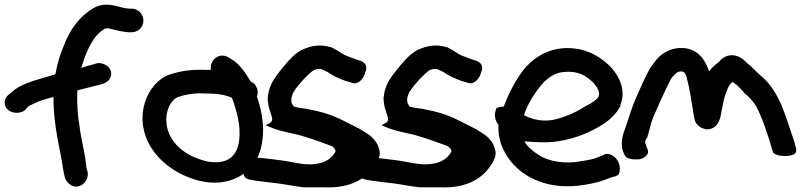

<svg xmlns="http://www.w3.org/2000/svg" viewBox="-24 -766 3429 822"><path d="M-4 -326C-4 -298 23 -283 47 -283C61 -283 75 -287 86 -297V-299L97 -310C98 -311 108 -317 126 -325C147 -335 171 -342 205 -351C204 -259 222 -172 237 -97C242 -75 245 -42 251 -18L254 -5C257 5 267 18 273 22C312 53 359 12 351 -30L348 -41C346 -45 345 -52 344 -66C337 -126 323 -169 316 -229C308 -274 305 -327 307 -379C336 -386 373 -396 385 -399C408 -404 436 -410 446 -429C459 -451 451 -479 424 -490C414 -494 401 -499 388 -494L359 -486C349 -484 338 -479 324 -475C346 -550 375 -615 425 -643C427 -644 431 -645 432 -645C437 -645 441 -645 448 -643C467 -638 498 -630 524 -628H540C568 -628 590 -650 590 -678C590 -704 569 -729 540 -729H530C524 -730 515 -730 506 -732C489 -736 461 -746 431 -746C414 -746 395 -742 377 -732C317 -697 275 -639 250 -572C234 -536 222 -497 213 -448C198 -444 178 -437 163 -433C114 -419 59 -403 24 -370L10 -358C1 -350 -4 -338 -4 -326Z M597 -329C570 -245 597 -166 637 -114C668 -73 716 -36 766 -14C809 5 872 25 938 12C1027 -5 1088 -71 1099 -163C1110 -233 1093 -303 1076 -353C1085 -374 1075 -400 1059 -412H1057L1048 -418C1046 -423 1043 -429 1038 -435C1022 -461 997 -496 966 -513L956 -519C918 -545 872 -511 879 -467H850C797 -469 748 -462 706 -448C651 -431 613 -379 597 -329ZM696 -204C673 -274 703 -338 739 -351C767 -361 808 -368 848 -366H849C901 -366 941 -361 969 -347C988 -296 1008 -230 1000 -165C991 -96 950 -61 867 -74C786 -92 721 -135 696 -204Z M1026 -5C1040 4 1057 5 1057 5L1074 8H1076C1102 11 1132 16 1164 19C1197 23 1238 32 1277 36H1364C1461 40 1526 10 1567 -39C1580 -54 1599 -80 1602 -107V-113C1597 -157 1567 -184 1537 -201C1511 -219 1482 -230 1451 -247C1416 -265 1379 -280 1336 -290L1288 -300C1270 -302 1246 -306 1235 -309C1225 -324 1223 -321 1223 -345L1230 -367C1232 -372 1246 -393 1270 -420C1294 -446 1313 -462 1318 -465C1335 -472 1342 -472 1352 -470L1376 -459C1400 -442 1429 -429 1457 -419L1476 -414C1509 -397 1534 -430 1541 -460C1547 -472 1547 -493 1524 -504C1519 -506 1516 -507 1508 -509L1489 -516C1477 -521 1464 -525 1455 -529C1438 -536 1421 -552 1394 -564H1392C1347 -578 1307 -570 1270 -553C1242 -540 1218 -515 1190 -481C1163 -448 1144 -423 1136 -402C1128 -384 1124 -366 1123 -351H1122V-350C1122 -279 1162 -254 1127 -237L1113 -230L1127 -224C1178 -201 1230 -197 1273 -183C1313 -171 1358 -155 1398 -140C1408 -131 1410 -129 1413 -118C1398 -90 1371 -69 1326 -64C1278 -57 1232 -73 1176 -80C1147 -83 1118 -88 1088 -90L1069 -92C1062 -93 1044 -87 1035 -78C1009 -58 1013 -25 1026 -5Z M1522 -5C1536 4 1553 5 1553 5L1570 8H1572C1598 11 1628 16 1660 19C1693 23 1734 32 1773 36H1860C1957 40 2022 10 2063 -39C2076 -54 2095 -80 2098 -107V-113C2093 -157 2063 -184 2033 -201C2007 -219 1978 -230 1947 -247C1912 -265 1875 -280 1832 -290L1784 -300C1766 -302 1742 -306 1731 -309C1721 -324 1719 -321 1719 -345L1726 -367C1728 -372 1742 -393 1766 -420C1790 -446 1809 -462 1814 -465C1831 -472 1838 -472 1848 -470L1872 -459C1896 -442 1925 -429 1953 -419L1972 -414C2005 -397 2030 -430 2037 -460C2043 -472 2043 -493 2020 -504C2015 -506 2012 -507 2004 -509L1985 -516C1973 -521 1960 -525 1951 -529C1934 -536 1917 -552 1890 -564H1888C1843 -578 1803 -570 1766 -553C1738 -540 1714 -515 1686 -481C1659 -448 1640 -423 1632 -402C1624 -384 1620 -366 1619 -351H1618V-350C1618 -279 1658 -254 1623 -237L1609 -230L1623 -224C1674 -201 1726 -197 1769 -183C1809 -171 1854 -155 1894 -140C1904 -131 1906 -129 1909 -118C1894 -90 1867 -69 1822 -64C1774 -57 1728 -73 1672 -80C1643 -83 1614 -88 1584 -90L1565 -92C1558 -93 1540 -87 1531 -78C1505 -58 1509 -25 1522 -5Z M2102 -304C2088 -273 2097 -248 2110 -232C2108 -183 2119 -145 2141 -107C2192 -19 2301 45 2451 29C2495 24 2530 16 2560 6L2597 -8C2612 -10 2620 -15 2624 -19L2625 -18C2638 -53 2622 -84 2603 -97C2591 -106 2578 -110 2563 -105L2562 -103L2523 -88C2504 -82 2475 -77 2438 -72C2370 -65 2310 -82 2277 -106C2253 -122 2234 -138 2221 -161C2240 -159 2264 -158 2288 -157C2359 -154 2421 -171 2467 -188C2528 -213 2600 -249 2632 -312V-316C2660 -387 2620 -450 2584 -486C2552 -515 2513 -543 2458 -555C2349 -576 2275 -530 2227 -479C2190 -435 2156 -373 2133 -310C2117 -309 2108 -306 2102 -304ZM2219 -273C2235 -323 2271 -378 2304 -414C2333 -441 2355 -455 2393 -458C2450 -463 2482 -443 2511 -417C2532 -396 2547 -372 2538 -351C2531 -339 2509 -324 2484 -312H2483C2449 -289 2406 -269 2358 -256C2308 -242 2256 -253 2219 -273Z M2649 -104 2650 -105C2654 -82 2693 -83 2713 -84H2714C2731 -88 2762 -103 2746 -132L2741 -146C2737 -155 2736 -166 2748 -178V-181C2753 -197 2758 -217 2764 -240C2771 -266 2837 -409 2850 -430C2859 -442 2869 -452 2875 -456C2879 -459 2883 -459 2890 -460H2896C2906 -460 2913 -446 2916 -435V-432C2927 -396 2935 -341 2942 -299C2945 -279 2947 -264 2950 -253C2956 -232 2974 -218 2993 -214H2994C2994 -214 2998 -212 3003 -212C3057 -214 3062 -273 3065 -290C3068 -304 3071 -320 3075 -339C3084 -374 3096 -403 3111 -415C3118 -412 3132 -401 3132 -401L3160 -372V-370C3182 -352 3198 -336 3214 -310C3238 -265 3266 -184 3281 -128L3287 -112C3292 -106 3304 -102 3313 -100C3337 -96 3366 -98 3379 -108V-107C3385 -116 3387 -124 3383 -136C3382 -141 3378 -150 3378 -155V-156C3340 -261 3318 -372 3232 -443C3213 -459 3198 -478 3172 -498C3138 -536 3087 -544 3051 -498C3036 -488 3023 -476 3012 -460C2999 -499 2975 -544 2923 -557C2872 -569 2830 -549 2807 -531C2791 -518 2778 -501 2764 -481H2763C2750 -458 2732 -423 2710 -372C2675 -295 2671 -267 2651 -212C2639 -181 2630 -141 2649 -104Z"/></svg>

Font: Stray Cat
Style: ExBlk
Weight: 1000
Version: Version 1.0